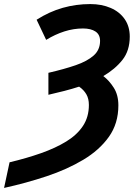

<svg xmlns="http://www.w3.org/2000/svg" viewBox="-69 -744 658 944"><path d="M-22 54Q62 34 133 9Q204 -16 257 -48.5Q310 -81 339 -125Q368 -169 368 -228Q368 -259 355.5 -280.5Q343 -302 320 -318Q286 -307 247.5 -297Q209 -287 169 -278V-386Q247 -404 303.5 -423.5Q360 -443 391.5 -471Q423 -499 423 -543Q423 -574 400.5 -589Q378 -604 339 -604Q293 -604 247.5 -589.5Q202 -575 158 -548L111 -647Q174 -687 239.5 -705.5Q305 -724 375 -724Q431 -724 475 -705Q519 -686 544 -650Q569 -614 569 -564Q569 -495 533 -449.5Q497 -404 439 -370Q468 -348 490.5 -312.5Q513 -277 513 -226Q513 -137 466.5 -71.5Q420 -6 340.5 41.5Q261 89 160.5 122.5Q60 156 -49 180Z"/></svg>

Font: Noto Sans SemiCondensed
Style: Bold Italic
Weight: 700
Width: 4
Italic angle: -12°
Designer: Monotype Design Team
Foundry: Monotype Imaging Inc.
Version: Version 2.013; ttfautohint (v1.8.4.7-5d5b)